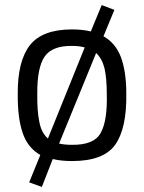

<svg xmlns="http://www.w3.org/2000/svg" viewBox="-20 -626 568 757"><path d="M264 -55Q234 -55 213 -60L359 -417Q382 -396 392 -357Q401 -317 401 -256Q404 -150 377 -102Q351 -54 264 -55ZM264 -445Q293 -445 314 -439L169 -80Q143 -102 135 -146Q126 -189 127 -256Q126 -359 156 -403Q186 -446 264 -445ZM264 -510Q147 -510 98 -448Q49 -385 50 -256Q49 -162 69 -103Q89 -43 139 -15L95 93L145 111L188 1Q221 9 264 9Q388 9 434 -55Q480 -120 478 -256Q478 -343 457 -400Q436 -456 388 -483L431 -587L381 -606L338 -502Q322 -506 303 -508Q285 -510 264 -510Z"/></svg>

Font: RazerF5
Style: Regular
Weight: 400
Foundry: Razer Inc.
Version: Version 2